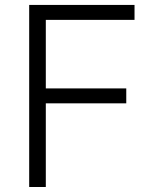

<svg xmlns="http://www.w3.org/2000/svg" viewBox="-20 -747 626 767"><path d="M96.6 0V-727.3H517.4V-667.6H163V-393.8H484.4V-334.2H163V0Z"/></svg>

Font: Inter Light BETA
Style: Regular
Weight: 300
Designer: Rasmus Andersson
Foundry: rsms
Version: Version 3.011;git-f93a4a705